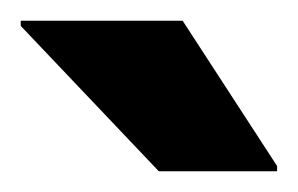

<svg xmlns="http://www.w3.org/2000/svg" viewBox="-20 -741 287 185"><path d="M133 -576 0 -716V-721H156L247 -581V-576Z"/></svg>

Font: Saira
Style: Bold
Weight: 700
Designer: Hector Gatti with collaboration of the Omnibus-Type team
Foundry: Omnibus-Type
Version: Version 1.100; ttfautohint (v1.8.3)